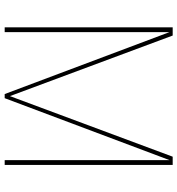

<svg xmlns="http://www.w3.org/2000/svg" viewBox="12 -788 775 840"><g transform="rotate(90 400.0 -367.5)"><path d="M99 0V-735H135L400 -23L665 -735H701V0H680V-721L409 0H391L120 -721V0Z"/></g></svg>

Font: Iosevka Aile Thin
Style: Regular
Weight: 100
Designer: Belleve Invis
Foundry: Belleve Invis
Version: Version 31.1.0; ttfautohint (v1.8.4)